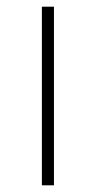

<svg xmlns="http://www.w3.org/2000/svg" viewBox="-20 -553 286 573"><path d="M141 0H105V-533H141Z"/></svg>

Font: IBM Plex Sans JP ExtraLight
Style: Regular
Weight: 200
Designer: Mike Abbink; Paul van der Laan; Pieter van Rosmalen; Wujin Sim; Yejin Wi; Jinhee Kim; Boomi Park; Yona Kim; Kichan Ma
Foundry: Sandoll Inc.
Version: Version 1.001